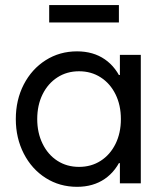

<svg xmlns="http://www.w3.org/2000/svg" viewBox="-20 -719 638 753"><path d="M282.2 13.7Q213.9 13.7 159.2 -21Q104.5 -55.7 73.2 -116.7Q42 -177.7 42 -252Q42 -327.1 73.2 -387.7Q104.5 -448.2 159.2 -482.9Q213.9 -517.6 282.2 -517.6Q345.7 -517.6 391.1 -486.3Q436.5 -455.1 460.4 -395.5Q484.4 -335.9 484.4 -252L434.6 -424.8H496.1V-79.1H434.6L484.4 -252Q484.4 -168 460.4 -108.4Q436.5 -48.8 391.1 -17.6Q345.7 13.7 282.2 13.7ZM454.1 -252Q454.1 -306.6 433.1 -349.1Q412.1 -391.6 375 -415.5Q337.9 -439.5 290 -439.5Q242.2 -439.5 205.1 -415.5Q168 -391.6 147 -349.1Q126 -306.6 126 -252Q126 -198.2 147 -155.3Q168 -112.3 205.1 -88.4Q242.2 -64.5 290 -64.5Q337.9 -64.5 375 -88.4Q412.1 -112.3 433.1 -154.8Q454.1 -197.3 454.1 -252ZM450.2 0V-101.6L471.7 -252L450.2 -385.7V-503.9H532.2V0ZM446.3 -630.9H172.9V-699.2H446.3Z"/></svg>

Font: Wanted Sans Std Variable
Style: Regular
Weight: 400
Designer: Original Design by Kil Hyung-jin and Kang Hanbin, Wanted Lab, Inc;
Foundry: Wanted Lab, Inc.
Version: Version 1.003;Glyphs 3.2 (3227)